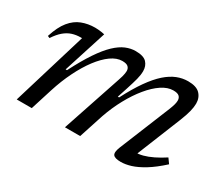

<svg xmlns="http://www.w3.org/2000/svg" viewBox="-92 -688 1041 907"><g transform="rotate(30 428.0 -235.0)"><path d="M665.5 -39 660.5 -64Q681 -63 704.8 -69.2Q728.5 -75.5 755.8 -88.8Q783 -102 812 -121L831 -94.5Q786.5 -54 749.2 -31.2Q712 -8.5 682 0.8Q652 10 627 10Q594.5 10 585.5 -2Q576.5 -14 589.5 -46.5L702 -322.5Q709.5 -341.5 712.8 -353.8Q716 -366 716 -375.5Q716 -390 706.8 -398.5Q697.5 -407 674.5 -407Q644 -407 611.8 -385.5Q579.5 -364 548.5 -326.2Q517.5 -288.5 490.5 -239Q463.5 -189.5 444 -133.5L400.5 0H317.5L425.5 -322.5Q430 -335.5 432.5 -345Q435 -354.5 436.2 -362Q437.5 -369.5 437.5 -375.5Q437.5 -390 428.2 -398.5Q419 -407 396 -407Q366.5 -407 335.2 -384.8Q304 -362.5 274.2 -323Q244.5 -283.5 218.8 -231.2Q193 -179 174 -119L136.5 0H54.5L177 -405Q175.5 -405 174 -405Q172.5 -405 171 -405Q145.5 -405 123.8 -398Q102 -391 82.2 -374.2Q62.5 -357.5 43.5 -328.5L32 -333.5Q50 -390.5 75.8 -422Q101.5 -453.5 134.8 -466.2Q168 -479 206.5 -479Q215.5 -479 224 -478.2Q232.5 -477.5 241 -476.2Q249.5 -475 258.5 -473L183.5 -238.5H191Q227 -309 258.5 -355.8Q290 -402.5 318.5 -429.5Q347 -456.5 374 -467.8Q401 -479 427.5 -479Q470.5 -479 487.8 -460.8Q505 -442.5 505 -414Q505 -393.5 498.5 -368.5Q492 -343.5 479.5 -305L461.5 -250H468.5Q502 -315 533.2 -359.2Q564.5 -403.5 594.2 -429.8Q624 -456 653.5 -467.8Q683 -479.5 713.5 -479.5Q758.5 -479.5 778.5 -459Q798.5 -438.5 798.5 -406.5Q798.5 -388 792.5 -363.5Q786.5 -339 771.5 -301.5Z"/></g></svg>

Font: Newsreader 12pt
Style: Italic
Weight: 400
Italic angle: -17°
Version: Version 1.003